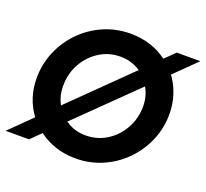

<svg xmlns="http://www.w3.org/2000/svg" viewBox="-129 -859 1091 1018"><g transform="rotate(20 417.0 -350.0)"><path d="M392 11Q332 11 279 -6.5Q226 -24 184 -56L127 0H-5L118 -121Q87 -162 70.5 -212.5Q54 -263 54 -320Q54 -400 84.5 -471Q115 -542 168.5 -596Q222 -650 292.5 -680.5Q363 -711 443 -711Q503 -711 555.5 -694Q608 -677 650 -645L706 -700H839L717 -580Q747 -539 764 -488Q781 -437 781 -380Q781 -300 750.5 -229Q720 -158 666.5 -104Q613 -50 542.5 -19.5Q472 11 392 11ZM225 -227 548 -544Q524 -560 495.5 -569Q467 -578 434 -578Q369 -578 316 -544.5Q263 -511 231.5 -454.5Q200 -398 200 -329Q200 -272 225 -227ZM401 -122Q466 -122 519.5 -155.5Q573 -189 604.5 -246Q636 -303 636 -371Q636 -400 629 -426Q622 -452 609 -474L286 -158Q336 -122 401 -122Z"/></g></svg>

Font: Red Hat Display
Style: Bold Italic
Weight: 700
Italic angle: -12°
Designer: Pentagram, MCKL
Foundry: Pentagram, MCKL
Version: Version 1.023; ttfautohint (v1.8.3)